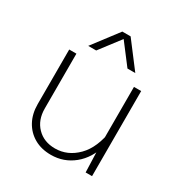

<svg xmlns="http://www.w3.org/2000/svg" viewBox="-181 -914 1012 1063"><g transform="rotate(30 325.0 -382.5)"><path d="M136 -544V-194Q136 -120 180 -75Q224 -30 295 -30Q375 -30 436 -91.5Q497 -153 514 -274L525 -180Q500 -90 437.5 -39Q375 12 293 12Q232 12 186.5 -14Q141 -40 115.5 -86.5Q90 -133 90 -195V-544ZM550 -544V0H509L504 -149V-544ZM171 -614 295 -777H348L472 -614H422L322 -745L222 -614Z"/></g></svg>

Font: Azeret Mono Thin Thin
Style: Regular
Weight: 250
Version: Version 1.002